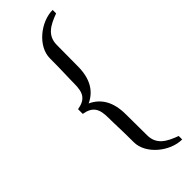

<svg xmlns="http://www.w3.org/2000/svg" viewBox="-282 -763 897 897"><g transform="rotate(-45 166.5 -314.0)"><path d="M64 -330V-299C122 -289 136 -259 136 -200C136 -156 139 -122 139 -37C139 42 229 114 308 114V91C251 70 206 46 206 -16C206 -63 205 -107 205 -155C205 -237 174 -288 118 -314C174 -340 205 -391 205 -473C205 -521 206 -565 206 -612C206 -674 251 -698 308 -719V-742C229 -742 139 -670 139 -591C139 -506 136 -472 136 -428C136 -369 122 -340 64 -330Z"/></g></svg>

Font: MusAnalysis
Style: Regular
Weight: 400
Version: Version 2.0